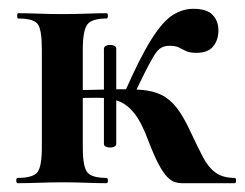

<svg xmlns="http://www.w3.org/2000/svg" viewBox="-20 -416 556 436"><path d="M75 -81V-305Q75 -349 65.5 -361.5Q56 -374 21 -374Q19 -374 19 -380Q19 -386 21 -386Q42 -386 68.5 -385Q95 -384 123 -384Q150 -384 176 -385Q202 -386 222 -386Q225 -386 225 -380Q225 -374 222 -374Q188 -374 178 -360Q168 -346 168 -303V-81Q168 -38 178 -25Q188 -12 222 -12Q225 -12 225 -6Q225 0 222 0Q201 0 175.5 -1Q150 -2 123 -2Q95 -2 68.5 -1Q42 0 20 0Q17 0 17 -6Q17 -12 20 -12Q55 -12 65 -25Q75 -38 75 -81ZM394 0Q385 0 377 -2.5Q369 -5 360 -14Q351 -23 340.5 -42.5Q330 -62 317 -96Q302 -137 285.5 -158Q269 -179 249 -186.5Q229 -194 203 -194Q177 -194 143 -193V-211Q197 -212 235.5 -213Q274 -214 300.5 -212Q327 -210 346.5 -200.5Q366 -191 381.5 -171Q397 -151 413 -116Q429 -82 441 -59Q453 -36 469.5 -24Q486 -12 513 -12Q516 -12 516 -6Q516 0 513 0ZM244 -89Q244 -84 237 -82Q230 -80 223 -82Q216 -84 216 -89V-305Q216 -311 223 -313Q230 -315 237 -313Q244 -311 244 -305ZM280 -191 262 -204Q298 -286 324 -327Q350 -368 372.5 -382Q395 -396 419 -396Q450 -396 463 -382Q476 -368 476 -347Q476 -325 464 -310.5Q452 -296 426 -296Q411 -296 402.5 -300Q394 -304 386.5 -308Q379 -312 365 -312Q354 -312 346 -307.5Q338 -303 330 -290Q322 -277 310 -253.5Q298 -230 280 -191Z"/></svg>

Font: Cormorant Garamond Light
Style: Regular
Weight: 300
Designer: Christian Thalmann (Catharsis Fonts)
Foundry: Catharsis Fonts
Version: Version 4.001